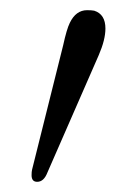

<svg xmlns="http://www.w3.org/2000/svg" viewBox="-20 -811 227 377"><path d="M174 -703 73 -472Q66 -454 53 -454Q42 -454 42 -467Q42 -474 43 -478L104 -722Q111 -754 117 -766Q129 -791 151 -791Q160 -791 165 -790Q187 -783 187 -755Q187 -733 174 -703Z"/></svg>

Font: GFS Didot Classic
Style: Regular
Weight: 400
Designer: George D. Matthiopoulos
Foundry: George D. Matthiopoulos
Version: Version 1.000